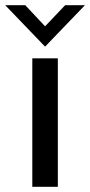

<svg xmlns="http://www.w3.org/2000/svg" viewBox="-57 -717 346 737"><path d="M67 -493H165V0H67ZM-37 -697H40L116 -616L193 -697H269L116 -538Z"/></svg>

Font: Hanken Grotesk Medium
Style: Regular
Weight: 500
Designer: Alfredo Marco Pradil
Foundry: Hanken Design Co.
Version: Version 3.014